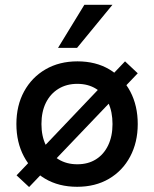

<svg xmlns="http://www.w3.org/2000/svg" viewBox="-20 -764 637 793"><path d="M100.2 8.5 48.4 -39.8 496.4 -510.6 548.9 -461.3ZM298.6 7.5Q222.7 7.5 166.3 -25.9Q109.9 -59.3 78.8 -117.7Q47.7 -176.2 47.7 -251.6Q47.7 -328 79.5 -386.3Q111.3 -444.6 168.1 -477.6Q224.9 -510.6 300 -510.6Q375.9 -510.6 431.8 -477.3Q487.7 -443.9 518.3 -385.6Q548.9 -327.2 548.9 -251.6Q548.9 -176.2 517.6 -117.4Q486.3 -58.5 430 -25.5Q373.7 7.5 298.6 7.5ZM299.3 -85.5Q344 -85.5 376.4 -106Q408.8 -126.4 426.7 -163.8Q444.7 -201.3 444.7 -251.6Q444.7 -302.6 427.1 -339.7Q409.6 -376.8 376.8 -397.2Q344 -417.7 299.3 -417.7Q254.9 -417.7 221.5 -397.2Q188.1 -376.8 169.6 -339.7Q151.2 -302.6 151.2 -251.6Q151.2 -201.3 169.6 -163.8Q188.1 -126.4 221.5 -106Q254.9 -85.5 299.3 -85.5ZM219.7 -566.3 328.5 -744.3H444.5L298.3 -566.3Z"/></svg>

Font: REM Medium
Style: Regular
Weight: 500
Designer: Octavio Pardo
Foundry: Ashler Design
Version: Version 1.005;gftools[0.9.28]